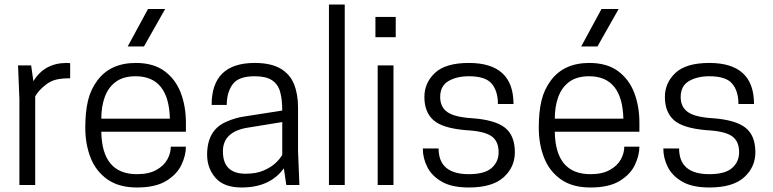

<svg xmlns="http://www.w3.org/2000/svg" viewBox="-20 -820 3425 851"><path d="M136 0H66V-380L60 -530H118L128 -460Q177 -541 276 -541L291 -540V-473Q252 -473 228.5 -467Q205 -461 185 -446Q151 -420 136 -393Z M587 11Q507 11 456 -25Q405 -61 381.5 -121Q358 -181 358 -254Q358 -324 370 -374Q382 -424 412 -464Q470 -541 582 -541Q660 -541 709 -505Q758 -469 781 -409Q804 -349 804 -276V-236H429Q432 -48 587 -48Q639 -48 672.5 -66.5Q706 -85 721.5 -113Q737 -141 737 -170H804Q804 -131 784 -89Q764 -47 716.5 -18Q669 11 587 11ZM733 -294Q728 -482 581 -482Q527 -482 493.5 -457.5Q460 -433 444.5 -390.5Q429 -348 429 -294ZM618 -614H546L636 -780H712Z M1051 11Q972 11 935 -32Q898 -75 898 -134Q898 -242 980 -279Q1023 -299 1071 -305L1231 -330Q1231 -380 1221.5 -413.5Q1212 -447 1185.5 -464.5Q1159 -482 1108 -482Q1037 -482 1011 -446Q985 -410 985 -355H918Q918 -541 1109 -541Q1180 -541 1222.5 -516.5Q1265 -492 1283 -447.5Q1301 -403 1301 -344V-150L1307 0H1249L1238 -74Q1177 11 1051 11ZM1069 -50Q1116 -50 1149 -64.5Q1182 -79 1202 -98Q1222 -117 1231 -134V-279L1077 -254Q968 -236 968 -149Q968 -50 1069 -50Z M1508 0H1438V-800H1508Z M1724 0H1654V-530H1724ZM1734 -655H1644V-745H1734Z M2058 11Q1983 11 1938.5 -14.5Q1894 -40 1874 -79.5Q1854 -119 1854 -162H1924Q1924 -48 2058 -48Q2128 -48 2159 -75.5Q2190 -103 2190 -145Q2190 -195 2157.5 -217Q2125 -239 2045 -243Q1940 -252 1900.5 -288Q1861 -324 1861 -390Q1861 -453 1908 -497Q1955 -541 2058 -541Q2256 -541 2256 -359H2187Q2187 -416 2159.5 -449Q2132 -482 2058 -482Q2004 -482 1967.5 -460.5Q1931 -439 1931 -390Q1931 -346 1962.5 -323.5Q1994 -301 2072 -296Q2173 -289 2217.5 -254.5Q2262 -220 2262 -145Q2262 -79 2212 -34Q2162 11 2058 11Z M2597 11Q2517 11 2466 -25Q2415 -61 2391.5 -121Q2368 -181 2368 -254Q2368 -324 2380 -374Q2392 -424 2422 -464Q2480 -541 2592 -541Q2670 -541 2719 -505Q2768 -469 2791 -409Q2814 -349 2814 -276V-236H2439Q2442 -48 2597 -48Q2649 -48 2682.5 -66.5Q2716 -85 2731.5 -113Q2747 -141 2747 -170H2814Q2814 -131 2794 -89Q2774 -47 2726.5 -18Q2679 11 2597 11ZM2743 -294Q2738 -482 2591 -482Q2537 -482 2503.5 -457.5Q2470 -433 2454.5 -390.5Q2439 -348 2439 -294ZM2628 -614H2556L2646 -780H2722Z M3124 11Q3049 11 3004.5 -14.5Q2960 -40 2940 -79.5Q2920 -119 2920 -162H2990Q2990 -48 3124 -48Q3194 -48 3225 -75.5Q3256 -103 3256 -145Q3256 -195 3223.5 -217Q3191 -239 3111 -243Q3006 -252 2966.5 -288Q2927 -324 2927 -390Q2927 -453 2974 -497Q3021 -541 3124 -541Q3322 -541 3322 -359H3253Q3253 -416 3225.5 -449Q3198 -482 3124 -482Q3070 -482 3033.5 -460.5Q2997 -439 2997 -390Q2997 -346 3028.5 -323.5Q3060 -301 3138 -296Q3239 -289 3283.5 -254.5Q3328 -220 3328 -145Q3328 -79 3278 -34Q3228 11 3124 11Z"/></svg>

Font: Tanohe Sans
Style: Regular
Weight: 400
Designer: Village Type and Design LLC & Cristiano Sobral
Foundry: Cooper Hewitt Smithsonian Design Museum
Version: Version 1.00;September 29, 2021;FontCreator 13.0.0.2655 64-b